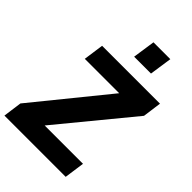

<svg xmlns="http://www.w3.org/2000/svg" viewBox="-311 -1098 1208 1208"><g transform="rotate(45 292.5 -494.5)"><path d="M438 -839 460 -989H310L288 -839ZM518 0 537 -135H196L595 -620L612 -745H97L78 -610H384L-10 -125L-27 0Z"/></g></svg>

Font: Plus Jakarta Sans ExtraBold
Style: Italic
Weight: 800
Italic angle: -8°
Designer: Gumpita Rahayu
Foundry: Tokotype
Version: Version 2.071;gftools[0.9.30]